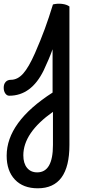

<svg xmlns="http://www.w3.org/2000/svg" viewBox="-59 -503 523 1037"><path d="M-9 14Q-22 14 -30.5 1.5Q-39 -11 -39 -29Q-39 -49 -28.5 -60.5Q-18 -72 0 -72Q36 -72 66 -105.5Q96 -139 130 -216Q161 -287 183 -347Q205 -407 227 -479Q251 -485 276 -482Q301 -479 316 -468V280Q316 514 145 514Q66 514 21.5 467Q-23 420 -23 338Q-23 156 225 -3V-237Q206 -184 177 -123Q110 14 -9 14ZM67 336Q67 379 87 403.5Q107 428 142 428Q227 428 227 280V101Q67 214 67 336Z"/></svg>

Font: Borel
Style: Regular
Weight: 400
Designer: Rosalie Wagner
Foundry: ANRT
Version: Version 1.007; ttfautohint (v1.8.4.7-5d5b)